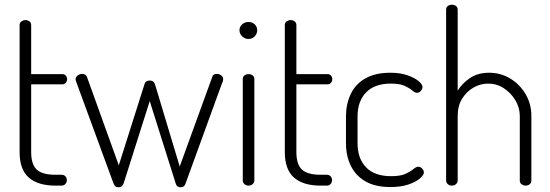

<svg xmlns="http://www.w3.org/2000/svg" viewBox="-20 -786 2331 813"><path d="M215 0Q141 0 102 -34Q63 -68 63 -142V-680Q63 -690 71 -695.5Q79 -701 87 -701Q97 -701 104.5 -695.5Q112 -690 112 -680V-472H245Q253 -472 258.5 -466Q264 -460 264 -450Q264 -442 258.5 -435.5Q253 -429 245 -429H112V-142Q112 -90 135.5 -68Q159 -46 215 -46H240Q251 -46 257 -39.5Q263 -33 263 -23Q263 -14 257 -7Q251 0 240 0Z M482 7Q473 7 468.5 3Q464 -1 460 -11L304 -436Q303 -439 301.5 -443.5Q300 -448 300 -450Q300 -457 304 -462Q308 -467 314.5 -470Q321 -473 328 -473Q334 -473 340 -470Q346 -467 348 -461L483 -86L592 -430Q594 -438 600 -441.5Q606 -445 614 -445Q622 -445 627.5 -441.5Q633 -438 636 -430L741 -81L879 -461Q882 -473 898 -473Q904 -473 910.5 -470.5Q917 -468 921 -463Q925 -458 925 -451Q925 -448 924 -443Q923 -438 921 -436L765 -7Q762 1 756.5 4Q751 7 745 7Q737 7 732.5 4Q728 1 725 -6L614 -358L504 -11Q501 -2 495.5 2.5Q490 7 482 7Z M1032 0Q1022 0 1015 -6.5Q1008 -13 1008 -21V-452Q1008 -461 1015 -466.5Q1022 -472 1032 -472Q1043 -472 1050 -466.5Q1057 -461 1057 -452V-21Q1057 -13 1050 -6.5Q1043 0 1032 0ZM1032 -621Q1017 -621 1005.5 -632Q994 -643 994 -658Q994 -673 1005.5 -683Q1017 -693 1032 -693Q1048 -693 1058.5 -683Q1069 -673 1069 -658Q1069 -643 1058.5 -632Q1048 -621 1032 -621Z M1338 0Q1264 0 1225 -34Q1186 -68 1186 -142V-680Q1186 -690 1194 -695.5Q1202 -701 1210 -701Q1220 -701 1227.5 -695.5Q1235 -690 1235 -680V-472H1368Q1376 -472 1381.5 -466Q1387 -460 1387 -450Q1387 -442 1381.5 -435.5Q1376 -429 1368 -429H1235V-142Q1235 -90 1258.5 -68Q1282 -46 1338 -46H1363Q1374 -46 1380 -39.5Q1386 -33 1386 -23Q1386 -14 1380 -7Q1374 0 1363 0Z M1633 6Q1569 6 1527.5 -18Q1486 -42 1465.5 -84Q1445 -126 1445 -179V-293Q1445 -345 1465 -387.5Q1485 -430 1527 -454Q1569 -478 1633 -478Q1674 -478 1704.5 -467.5Q1735 -457 1752 -443Q1769 -429 1769 -417Q1769 -412 1765.5 -406Q1762 -400 1757 -396.5Q1752 -393 1746 -393Q1737 -393 1725.5 -403Q1714 -413 1693.5 -422.5Q1673 -432 1635 -432Q1566 -432 1530 -394.5Q1494 -357 1494 -293V-179Q1494 -115 1530 -77.5Q1566 -40 1636 -40Q1676 -40 1697.5 -50Q1719 -60 1730.5 -70Q1742 -80 1752 -80Q1759 -80 1763.5 -76Q1768 -72 1771.5 -67Q1775 -62 1775 -56Q1775 -45 1757.5 -30Q1740 -15 1708.5 -4.5Q1677 6 1633 6Z M1893 0Q1883 0 1876 -6.5Q1869 -13 1869 -21V-745Q1869 -755 1876 -760.5Q1883 -766 1893 -766Q1904 -766 1911 -760.5Q1918 -755 1918 -745V-402Q1935 -431 1968.5 -454.5Q2002 -478 2051 -478Q2100 -478 2140.5 -453.5Q2181 -429 2205.5 -387.5Q2230 -346 2230 -295V-21Q2230 -11 2222.5 -5.5Q2215 0 2205 0Q2197 0 2189 -5.5Q2181 -11 2181 -21V-295Q2181 -330 2162.5 -361Q2144 -392 2114 -412Q2084 -432 2047 -432Q2015 -432 1985.5 -415.5Q1956 -399 1937 -368.5Q1918 -338 1918 -295V-21Q1918 -13 1911 -6.5Q1904 0 1893 0Z"/></svg>

Font: Dosis Light
Style: Regular
Weight: 300
Designer: EdgarTolentino, PabloImpallari, IginoMarini
Foundry: EdgarTolentino, PabloImpallari, IginoMarini
Version: Version 3.001; ttfautohint (v1.8.2)